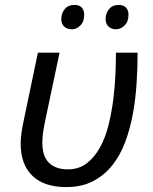

<svg xmlns="http://www.w3.org/2000/svg" viewBox="-20 -750 620 780"><path d="M64 -166Q64 -186 67 -208.5Q70 -231 79 -273L134 -536H222L167 -276Q158 -234 155 -211.5Q152 -189 152 -171Q152 -114 179.5 -88Q207 -62 255 -62Q301 -62 333 -87Q365 -112 387 -152.5Q409 -193 421.5 -244.5Q434 -296 440.5 -348.5Q447 -401 449 -450.5Q451 -500 451 -536H539Q539 -477 535 -413Q531 -349 520 -288.5Q509 -228 489 -174Q469 -120 436.5 -79Q404 -38 358 -14Q312 10 249 10Q159 10 111.5 -36Q64 -82 64 -166ZM451 -631Q433 -631 421 -642Q409 -653 409 -673Q409 -696 423 -713Q437 -730 462 -730Q482 -730 492 -719Q502 -708 502 -690Q502 -662 486 -646.5Q470 -631 451 -631ZM272 -631Q253 -631 241 -642Q229 -653 229 -673Q229 -696 243 -713Q257 -730 282 -730Q303 -730 312.5 -719Q322 -708 322 -690Q322 -662 306.5 -646.5Q291 -631 272 -631Z"/></svg>

Font: BC Sans
Style: Italic
Weight: 400
Italic angle: -12°
Designer: Monotype Design Team
Designer: Province of B.C.
Foundry: Monotype Imaging Inc.
Version: Version 2.000;GOOG;noto-source:20170915:90ef993387c0